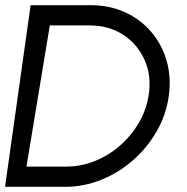

<svg xmlns="http://www.w3.org/2000/svg" viewBox="-30 -720 722 740"><path d="M-10.5 0 88 -700H319.5Q392 -700 451.8 -672.8Q511.5 -645.5 552.8 -597.2Q594 -549 612.2 -485.8Q630.5 -422.5 620.5 -350Q610.5 -277.5 574.2 -214.2Q538 -151 483 -102.8Q428 -54.5 360.8 -27.2Q293.5 0 221 0ZM72 -78H225.5Q282 -78 334.8 -99Q387.5 -120 431 -157.5Q474.5 -195 503.8 -244.2Q533 -293.5 542.5 -350Q555 -425 528.2 -486.8Q501.5 -548.5 446 -585.2Q390.5 -622 315.5 -622H162Z"/></svg>

Font: Urbanist
Style: Italic
Weight: 400
Italic angle: -8°
Designer: Corey Hu
Foundry: Corey Hu
Version: Version 1.330; ttfautohint (v1.8.4.7-5d5b)